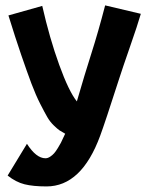

<svg xmlns="http://www.w3.org/2000/svg" viewBox="-20 -668 558 699"><path d="M78.1 -144.5Q111.8 -91.8 145.5 -91.8Q153.8 -91.8 162.4 -97.4Q170.9 -103 177 -109.9Q183.1 -116.7 190.7 -129.2Q198.2 -141.6 201.7 -148.2Q205.1 -154.8 210.9 -167.7Q216.8 -180.7 217.3 -181.2Q203.1 -189 196.3 -193.6Q189.5 -198.2 175.8 -211.4Q162.1 -224.6 152.3 -241.5Q142.6 -258.3 126.5 -289.8Q110.4 -321.3 94.5 -363.5Q78.6 -405.8 57.1 -468.5Q35.6 -531.2 10.7 -611.8L133.8 -646.5Q160.6 -528.3 195.6 -431.9Q230.5 -335.4 259.8 -298.8Q288.1 -396.5 313 -474.6Q337.4 -550.8 362.8 -648.4L492.7 -617.7Q480.5 -575.7 453.1 -497.3Q425.8 -418.9 414.6 -383.8Q361.8 -219.7 344.7 -173.8Q276.9 10.7 149.4 10.7Q100.6 10.7 69.3 2.9Q38.1 -4.9 7.8 -28.8Z"/></svg>

Font: Fantasque Sans Mono
Style: Bold
Weight: 700
Monospace: yes
Designer: Jany Belluz
Version: Version 1.8.0 ; ttfautohint (v1.8.2)